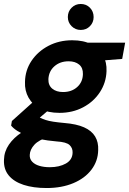

<svg xmlns="http://www.w3.org/2000/svg" viewBox="-50 -716 651 968"><path d="M185 232Q118 232 69 216Q20 200 -6 168.5Q-32 137 -30 90Q-29 48 -5 13Q19 -22 61 -49.5Q103 -77 160 -96L198 -27Q146 -11 123.5 13.5Q101 38 100 65Q99 85 112 99Q125 113 148 120Q171 127 201 127Q249 127 282 108.5Q315 90 316 54Q317 31 301 15.5Q285 0 235 -3Q189 -7 152 -14.5Q115 -22 86.5 -32.5Q58 -43 37.5 -56Q17 -69 6 -83L10 -106L137 -220L228 -189L79 -62L132 -134Q143 -127 154 -121.5Q165 -116 180.5 -111Q196 -106 218.5 -102.5Q241 -99 274 -96Q336 -91 374 -74Q412 -57 429.5 -28Q447 1 445 41Q444 96 411 139.5Q378 183 319.5 207.5Q261 232 185 232ZM250 -147Q192 -147 153 -167.5Q114 -188 94 -223.5Q74 -259 76 -303Q77 -362 109 -409.5Q141 -457 194.5 -485Q248 -513 314 -513Q372 -513 411 -492.5Q450 -472 469.5 -437Q489 -402 487 -357Q485 -299 453.5 -251Q422 -203 369 -175Q316 -147 250 -147ZM268 -252Q311 -252 339 -277Q367 -302 368 -342Q369 -374 349 -390.5Q329 -407 296 -407Q253 -407 224.5 -382Q196 -357 194 -317Q193 -286 213.5 -269Q234 -252 268 -252ZM379 -404 373 -501H581L566 -419ZM357 -565Q330 -565 311 -584Q292 -603 292 -630Q292 -658 311 -677Q330 -696 357 -696Q385 -696 403.5 -677Q422 -658 422 -630Q422 -603 403.5 -584Q385 -565 357 -565Z"/></svg>

Font: DM Sans 17pt ExtraBold
Style: Italic
Weight: 800
Italic angle: -10°
Version: Version 4.004;gftools[0.9.30]